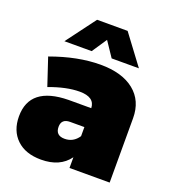

<svg xmlns="http://www.w3.org/2000/svg" viewBox="-140 -876 894 993"><g transform="rotate(20 306.5 -379.5)"><path d="M308 -689 253 -607H103L224 -769H392L513 -607H363ZM321 -557Q440 -557 506.5 -503.5Q573 -450 573 -354V0H352V-59Q302 10 198 10Q112 10 63.5 -36.5Q15 -83 15 -162Q15 -326 227 -329H352Q350 -389 267 -389Q195 -389 101 -354L51 -504Q196 -557 321 -557ZM276 -133Q324 -133 352 -175V-225H274Q226 -225 226 -181Q226 -133 276 -133Z"/></g></svg>

Font: MontserratBlack
Style: Regular
Weight: 900
Designer: Julieta Ulanovsky
Foundry: Julieta Ulanovsky
Version: Version 4.000